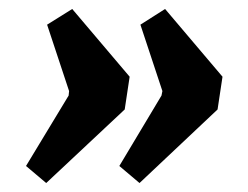

<svg xmlns="http://www.w3.org/2000/svg" viewBox="-20 -444 552 428"><path d="M83 -36 38 -74 133 -231 134 -241 85 -389 141 -424 269 -273 258 -200ZM291 -36 246 -74 340 -231 342 -241 293 -389 348 -424 476 -273 465 -200Z"/></svg>

Font: Grenze
Style: Bold Italic
Weight: 700
Italic angle: -10°
Designer: Renata Polastri
Foundry: Omnibus-Type
Version: Version 1.002; ttfautohint (v1.8)